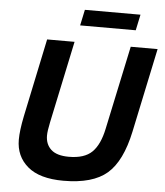

<svg xmlns="http://www.w3.org/2000/svg" viewBox="-60 -958 879 1025"><g transform="rotate(5 379.0 -445.5)"><path d="M663 -280Q629 -119 552 -52.5Q475 14 318 14Q190 14 126 -40.5Q62 -95 62 -184Q62 -233 78 -311L166 -730H313L220 -290Q210 -243 210 -219Q210 -172 240.5 -144Q271 -116 336 -116Q419 -116 460 -156Q501 -196 519 -283L614 -730H758ZM335 -820 353 -905H651L633 -820Z"/></g></svg>

Font: Nacelle Bold
Style: Italic
Weight: 700
Italic angle: -12°
Designer: Sora Sagano
Foundry: Sora Sagano
Version: Version 1.000;FEAKit 1.0